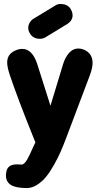

<svg xmlns="http://www.w3.org/2000/svg" viewBox="-20 -746 498 966"><path d="M115.2 200.2Q59.6 200.2 34.7 184.3Q9.8 168.5 9.8 136.2Q9.8 128.9 11.2 123Q15.6 81.1 64 81.1Q69.3 81.1 77.9 81.5Q86.4 82 88.9 82Q95.7 82 103 75Q110.4 67.9 117.7 54.9Q125 42 130.9 29.1Q136.7 16.1 144.8 -1.5Q152.8 -19 158.2 -29.8L149.9 -49.8Q66.9 -255.9 28.8 -370.1Q16.1 -409.2 16.1 -432.1Q16.1 -477.5 64.9 -495.1Q77.1 -500 91.8 -500Q142.1 -500 167 -424.8L233.9 -213.9L297.9 -424.8Q308.1 -457.5 327.6 -479.7Q347.2 -502 374 -502Q388.2 -502 402.8 -496.1Q445.8 -477.1 445.8 -429.2Q445.8 -405.3 433.1 -370.1L313 -51.8Q298.8 -14.2 285.4 16.6Q272 47.4 252 83Q231.9 118.7 212.2 143.1Q192.4 167.5 166.7 183.8Q141.1 200.2 115.2 200.2ZM144 -648.9 255.9 -716.8Q269.5 -726.1 284.2 -726.1Q317.9 -726.1 334 -703.1Q345.2 -685.5 345.2 -668.9Q345.2 -643.1 319.8 -626L210 -559.1Q197.3 -550.8 180.2 -550.8Q148.9 -550.8 132.8 -574.2Q122.1 -589.8 122.1 -606Q122.1 -619.6 129.2 -631.6Q136.2 -643.6 144 -648.9Z"/></svg>

Font: Concert One
Style: Regular
Weight: 400
Designer: Johan Kallas, Mihkel Virkus
Foundry: Johan Kallas, Mihkel Virkus
Version: Version 1.003